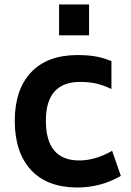

<svg xmlns="http://www.w3.org/2000/svg" viewBox="-20 -821 586 858"><path d="M46 0ZM46 -281Q46 -419 117.5 -496.5Q189 -574 324 -575Q372 -575 406.5 -569Q441 -563 478 -548V-423Q441 -441 408.5 -448Q376 -455 337 -455Q185 -454 185 -282Q185 -104 334 -104Q406 -104 481 -147L520 -35Q430 17 324 17Q189 16 117.5 -62.5Q46 -141 46 -281ZM244 -801H378V-663H244Z"/></svg>

Font: Biryani
Style: Bold
Weight: 700
Designer: Dan Reynolds and Mathieu Reguer
Foundry: Dan Reynolds and Mathieu Reguer
Version: Version 1.004; ttfautohint (v1.1) -l 5 -r 5 -G 72 -x 0 -D la